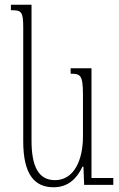

<svg xmlns="http://www.w3.org/2000/svg" viewBox="-20 -780 504 810"><path d="M206 10C267 10 304 -26 328 -77H332L335 0H458V-29H366V-492H278V-469C319 -469 330 -464 330 -380V-204C330 -106 293 -20 212 -20C144 -20 113 -75 113 -187V-760H26V-737C70 -737 78 -732 78 -664V-184C78 -45 125 10 206 10Z"/></svg>

Font: Noto Serif Armenian ExtraCondensed ExtraLight
Style: Regular
Weight: 200
Width: 2
Designer: Monotype Design Team
Foundry: Monotype Imaging Inc.
Version: Version 2.008